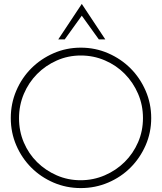

<svg xmlns="http://www.w3.org/2000/svg" viewBox="-20 -951 826 979"><path d="M35 -349Q35 -423 63 -488.5Q91 -554 139.5 -602.5Q188 -651 253 -679.5Q318 -708 392 -708Q466 -708 531.5 -679.5Q597 -651 645.5 -602.5Q694 -554 722.5 -488.5Q751 -423 751 -349Q751 -275 722.5 -210Q694 -145 645.5 -96.5Q597 -48 531.5 -20Q466 8 392 8Q318 8 253 -20Q188 -48 139.5 -96.5Q91 -145 63 -210Q35 -275 35 -349ZM77 -348Q77 -282 101.5 -224.5Q126 -167 169 -124.5Q212 -82 269 -57Q326 -32 391 -32Q456 -32 514 -57Q572 -82 615.5 -125Q659 -168 684 -225.5Q709 -283 709 -349Q709 -415 684 -473Q659 -531 616 -574.5Q573 -618 515 -643Q457 -668 392 -668Q327 -668 269.5 -642.5Q212 -617 169 -573.5Q126 -530 101.5 -472Q77 -414 77 -348ZM397 -931Q427 -886 457 -840.5Q487 -795 517 -750H484Q462 -780 440.5 -810.5Q419 -841 397 -871Q375 -841 353.5 -810.5Q332 -780 310 -750H277Q307 -795 337 -840.5Q367 -886 397 -931Z"/></svg>

Font: Josefin Slab
Style: Regular
Weight: 400
Designer: Santiago Orozco
Foundry: Typemade
Version: Version 1.000